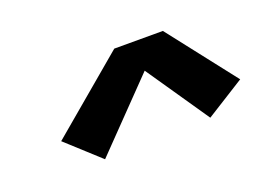

<svg xmlns="http://www.w3.org/2000/svg" viewBox="-50 -800 600 438"><g transform="rotate(-20 250.0 -581.0)"><path d="M144 -466 64 -539 250 -696H368L496 -532L402 -473L298 -625Z"/></g></svg>

Font: Iosevka Curly Slab Oblique
Style: Bold
Weight: 700
Italic angle: -9°
Monospace: yes
Designer: Belleve Invis
Foundry: Belleve Invis
Version: Version 11.1.0; ttfautohint (v1.8.3)